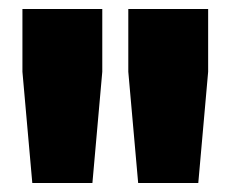

<svg xmlns="http://www.w3.org/2000/svg" viewBox="-20 -720 514 428"><path d="M208 -700V-560L186 -312H52L30 -560V-700ZM444 -700V-560L422 -312H288L266 -560V-700Z"/></svg>

Font: Fivo Sans Black
Style: Regular
Weight: 900
Designer: Alexander Slobzheninov
Foundry: Alexander Slobzheninov
Version: 1.0